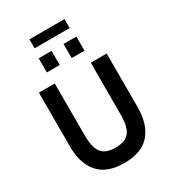

<svg xmlns="http://www.w3.org/2000/svg" viewBox="-243 -1159 1160 1295"><g transform="rotate(-30 337.0 -511.5)"><path d="M197.8 -963.4V-1033.2H470.7V-963.4ZM188 -781.2V-891.1H288.1V-781.2ZM381.3 -781.2V-891.1H481V-781.2ZM336.9 9.8Q202.6 9.8 137.9 -63.7Q73.2 -137.2 73.2 -269V-689.9H196.8V-283.2Q196.8 -194.3 227.3 -152.1Q257.8 -109.9 336.9 -109.9Q416.5 -109.9 446.8 -152.1Q477.1 -194.3 477.1 -283.2V-689.9H601.1V-273.9Q601.1 -138.7 536.4 -64.5Q471.7 9.8 336.9 9.8Z"/></g></svg>

Font: HK Grotesk Legacy
Style: Bold
Weight: 700
Designer: Alfredo Marco Pradil
Foundry: Hanken Design Co.
Version: Version 2.022;PS 002.022;hotconv 1.0.88;makeotf.lib2.5.64775